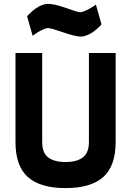

<svg xmlns="http://www.w3.org/2000/svg" viewBox="-20 -964 686 993"><path d="M198.2 -230Q198.2 -172.9 229.7 -149.4Q261.2 -126 318.8 -126Q376.5 -126 408.2 -149.7Q439.9 -173.3 439.9 -230V-689.9H578.1V-230Q578.1 -105 513.7 -48.1Q449.2 8.8 318.8 8.8Q188.5 8.8 124.3 -48.1Q60.1 -105 60.1 -230V-689.9H198.2ZM476.1 -939.9 504.9 -837.9Q502.9 -835.4 499 -831.1Q495.1 -826.7 482.9 -815.9Q470.7 -805.2 458.7 -796.9Q446.8 -788.6 429.9 -781.7Q413.1 -774.9 397.9 -774.9Q369.6 -774.9 306.4 -796.9Q243.2 -818.8 229 -818.8Q216.8 -818.8 196.8 -808.8Q176.8 -798.8 163.1 -789.1L148.9 -778.8L120.1 -879.9Q122.1 -882.3 126.2 -886.7Q130.4 -891.1 142.3 -902.1Q154.3 -913.1 166.5 -921.6Q178.7 -930.2 195.3 -937Q211.9 -943.8 227.1 -943.8Q253.4 -943.8 289.1 -933.1Q324.7 -922.4 354 -911.6Q383.3 -900.9 394 -900.9Q405.8 -900.9 426.3 -910.6Q446.8 -920.4 461.4 -930.2Z"/></svg>

Font: TitilliumText25L
Style: 999 wt
Weight: 900
Designer: Accademia di Belle Arti di Urbino and others
Foundry: Accademia di Belle Arti di Urbino and others.
Version: Version 25.000